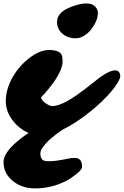

<svg xmlns="http://www.w3.org/2000/svg" viewBox="-66 -755 703 1090"><path d="M288.6 -563.5Q257.8 -589.8 257.8 -630.9Q257.8 -693.8 363.3 -724.6Q398.9 -735.4 421.9 -735.4Q444.8 -735.4 456.3 -730.2Q467.8 -725.1 475.1 -716.8Q489.7 -700.2 489.7 -682.9Q489.7 -665.5 485.6 -651.4Q481.4 -637.2 473.6 -622.1Q465.8 -606.9 454.6 -591.8Q443.4 -576.7 429.2 -564.7Q415 -552.7 398.4 -545.2Q381.8 -537.6 361.3 -537.6Q340.8 -537.6 321.8 -544.4Q302.7 -551.3 288.6 -563.5ZM-45.9 165.5Q-45.9 95.2 96.2 -0.5Q40.5 -24.9 4.4 -73.2Q-33.2 -124 -33.2 -180.7Q-33.2 -249.5 7.8 -320.3Q45.4 -384.3 103.5 -427.7Q161.6 -471.2 211.4 -471.2Q282.7 -471.2 287.6 -431.2Q289.1 -418.9 289.1 -402.8Q289.1 -386.7 281.5 -366Q273.9 -345.2 262 -324.5Q250 -303.7 235.6 -283.9Q221.2 -264.2 208 -248Q182.6 -217.3 167.5 -203.6Q167.5 -187 192.4 -169.4Q215.8 -152.8 232.2 -152.8Q248.5 -152.8 270.8 -160.6Q293 -168.5 316.7 -181.6Q340.3 -194.8 365 -211.9Q389.6 -229 413.6 -247.1L502.9 -316.9Q556.2 -355.5 589.4 -355.5Q602.5 -355.5 609.6 -345.9Q616.7 -336.4 616.7 -323.5Q616.7 -310.5 603 -287.1Q589.4 -263.7 565.7 -235.6Q542 -207.5 510.3 -177.2Q478.5 -147 442.4 -118.2Q363.3 -55.2 289.6 -19Q206.5 36.6 175.8 83Q163.1 101.1 163.1 116.2Q163.1 131.3 167 139.9Q170.9 148.4 176.8 153.3Q185.5 160.2 210.2 160.2Q234.9 160.2 256.1 157.2Q277.3 154.3 293.9 150.9L326.2 144.5Q340.8 141.6 359.4 141.6Q399.9 141.6 399.9 191.9Q399.9 205.6 375.5 226.3Q351.1 247.1 328.1 261.5Q305.2 275.9 275.4 287.6Q207 314.5 133.3 314.5Q56.2 314.5 4.4 270.5Q-45.9 228 -45.9 165.5Z"/></svg>

Font: Sarina
Style: Regular
Weight: 400
Designer: James Grieshaber
Foundry: James Grieshaber
Version: Version 1.001